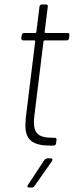

<svg xmlns="http://www.w3.org/2000/svg" viewBox="-20 -649 337 856"><path d="M277 -469H179Q176 -469 174 -465L133 -131Q131 -113 131 -105Q131 -66 150 -50.5Q169 -35 208 -35H224Q228 -35 230.5 -32Q233 -29 232 -25L230 -10Q228 0 219 0H199Q147 0 120 -20Q93 -40 93 -92Q93 -100 95 -124L137 -465Q137 -469 133 -469H84Q75 -469 75 -479L77 -492Q79 -502 88 -502H137Q140 -502 142 -506L156 -619Q156 -623 159 -626Q162 -629 166 -629H185Q195 -629 193 -619L179 -506Q179 -502 183 -502H281Q291 -502 289 -492L288 -479Q286 -469 277 -469ZM105 175 178 64Q185 57 191 57H206Q212 57 213.5 60.5Q215 64 212 69L134 180Q129 187 122 187H110Q104 187 102.5 183.5Q101 180 105 175Z"/></svg>

Font: Barlow Semi Condensed ExLight
Style: Italic
Weight: 275
Width: 4
Italic angle: -7°
Designer: Jeremy Tribby
Foundry: Tribby Type
Version: Version 1.408